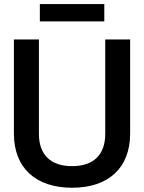

<svg xmlns="http://www.w3.org/2000/svg" viewBox="-20 -890 694 925"><path d="M327.5 14.5C502 14.5 607 -80.5 607 -246.5V-700H487V-245C487 -144 430 -89.5 327.5 -89.5C224.5 -89.5 167.5 -144 167.5 -245V-700H47V-246.5C47 -80.5 152.5 14.5 327.5 14.5ZM172 -870.5V-787H482.5V-870.5Z"/></svg>

Font: MCL Standard Medium
Style: Regular
Weight: 500
Designer: Květoslav Bartoš
Foundry: Florian Karsten
Version: Version 1.001;Glyphs 3.2.3 (3260)